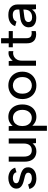

<svg xmlns="http://www.w3.org/2000/svg" viewBox="1300 -1980 880 3520"><g transform="rotate(-90 1740.0 -220.0)"><path d="M229 7Q157 7 106 -23Q55 -53 35 -121L118 -145Q132 -105 165.5 -90.5Q199 -76 233 -76Q281 -76 307.5 -95Q334 -114 334 -143Q334 -167 317.5 -180.5Q301 -194 274.5 -202Q248 -210 219 -216Q193 -222 162.5 -231Q132 -240 104.5 -255.5Q77 -271 59.5 -295.5Q42 -320 42 -358Q42 -403 67.5 -436.5Q93 -470 137 -488.5Q181 -507 236 -507Q305 -507 356.5 -475.5Q408 -444 426 -382L342 -358Q337 -383 320.5 -397.5Q304 -412 281 -418Q258 -424 235 -424Q195 -424 168 -408Q141 -392 141 -362Q141 -346 150 -335Q159 -324 175 -317Q191 -310 211 -305Q231 -300 253 -295Q285 -287 317 -276.5Q349 -266 375 -250Q401 -234 417 -208.5Q433 -183 433 -144Q433 -101 408.5 -66.5Q384 -32 338.5 -12.5Q293 7 229 7Z M962 -500V0H877L870 -63Q847 -30 810.5 -11.5Q774 7 727 7Q669 7 626 -17.5Q583 -42 559.5 -90Q536 -138 536 -210V-500H629V-222Q629 -151 658.5 -114Q688 -77 746 -77Q804 -77 836.5 -115Q869 -153 869 -228V-500Z M1102 200V-500H1187L1193 -429Q1218 -462 1259.5 -484.5Q1301 -507 1359 -507Q1427 -507 1477.5 -475Q1528 -443 1556.5 -385.5Q1585 -328 1585 -250Q1585 -173 1557 -115Q1529 -57 1478 -25Q1427 7 1359 7Q1304 7 1262.5 -14.5Q1221 -36 1195 -67V200ZM1338 -77Q1404 -77 1445 -125Q1486 -173 1486 -250Q1486 -328 1445.5 -375.5Q1405 -423 1338 -423Q1297 -423 1263 -402.5Q1229 -382 1209 -343.5Q1189 -305 1189 -250Q1189 -196 1209 -157Q1229 -118 1263 -97.5Q1297 -77 1338 -77Z M1933 7Q1861 7 1805 -24.5Q1749 -56 1716.5 -113.5Q1684 -171 1684 -250Q1684 -329 1717 -386.5Q1750 -444 1806.5 -475.5Q1863 -507 1933 -507Q2005 -507 2062 -475.5Q2119 -444 2152.5 -386.5Q2186 -329 2186 -250Q2186 -171 2152 -113.5Q2118 -56 2061 -24.5Q2004 7 1933 7ZM1933 -76Q1972 -76 2007 -94.5Q2042 -113 2064.5 -152Q2087 -191 2087 -250Q2087 -309 2065 -347.5Q2043 -386 2008 -405Q1973 -424 1933 -424Q1893 -424 1859 -405Q1825 -386 1804 -347.5Q1783 -309 1783 -250Q1783 -191 1803.5 -152.5Q1824 -114 1858 -95Q1892 -76 1933 -76Z M2295 0V-500H2380L2387 -427Q2412 -461 2448 -482.5Q2484 -504 2527 -504Q2536 -504 2545 -503Q2554 -502 2563 -500V-415Q2554 -417 2545 -418.5Q2536 -420 2526 -420Q2492 -420 2460 -402Q2428 -384 2408 -348.5Q2388 -313 2388 -260V0Z M2930 -5Q2918 -1 2901.5 1Q2885 3 2868 3Q2824 3 2787 -14Q2750 -31 2728 -69Q2706 -107 2706 -169V-425H2634V-500H2706V-640H2800V-500H2930V-425H2800V-179Q2800 -120 2825.5 -99.5Q2851 -79 2886 -79Q2895 -79 2907.5 -80Q2920 -81 2930 -82Z M3169 5Q3116 5 3078 -12Q3040 -29 3019.5 -60Q2999 -91 2999 -134Q2999 -197 3046 -238.5Q3093 -280 3184 -290L3325 -306V-346Q3325 -381 3300.5 -403.5Q3276 -426 3222 -426Q3176 -426 3147 -409Q3118 -392 3104 -358L3021 -382Q3041 -443 3092.5 -475Q3144 -507 3226 -507Q3322 -507 3370 -460Q3418 -413 3418 -338V0H3333L3325 -75Q3303 -37 3265.5 -16Q3228 5 3169 5ZM3180 -71Q3250 -71 3287.5 -109Q3325 -147 3325 -217V-231L3191 -214Q3143 -208 3119.5 -188.5Q3096 -169 3096 -139Q3096 -109 3118.5 -90Q3141 -71 3180 -71Z"/></g></svg>

Font: Envelope Sans Variable
Style: Regular
Weight: 500
Designer: Andreas Rasmussen / Norman Anderson
Foundry: mail.de GmbH
Version: Version 1.150